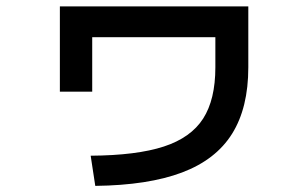

<svg xmlns="http://www.w3.org/2000/svg" viewBox="-20 -573 978 609"><path d="M663.1 -359.4V-455.1H272.5V-282.2H169.9V-552.7H767.6V-359.4Q767.6 -231 716.1 -148.7Q664.6 -66.4 557.4 -25.9Q450.2 14.6 282.2 16.6L267.6 -79.1Q413.6 -80.1 499.5 -108.2Q585.4 -136.2 624.3 -196.8Q663.1 -257.3 663.1 -359.4Z"/></svg>

Font: Pretendard SemiBold
Style: Regular
Weight: 600
Designer: Base glyphs from Inter by Rasmus Andersson; Hangeul glyphs from Noto Sans CJK(Source Han Sans) by Jang Soo-young and Kan
Foundry: Kil Hyung-jin
Version: Version 1.309